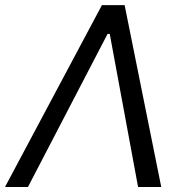

<svg xmlns="http://www.w3.org/2000/svg" viewBox="-63 -748 713 768"><path d="M48.8 0H-43L344.7 -727.5H435.5L582 0H489.3L376 -612.3H367.2Z"/></svg>

Font: Inter Tight
Style: Italic
Weight: 400
Italic angle: -9.39999°
Designer: Rasmus Andersson
Foundry: rsms
Version: Version 3.002